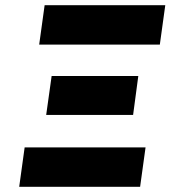

<svg xmlns="http://www.w3.org/2000/svg" viewBox="-20 -720 657 740"><path d="M152 -700 131 -548H596L617 -700ZM179 -427 158 -277H493L513 -427ZM75 -152 54 0H520L541 -152Z"/></svg>

Font: Unageo
Style: ExtraBold-Italic
Weight: 800
Designer: Richard Sepsi
Foundry: Richard Sepsi
Version: Version 2.000